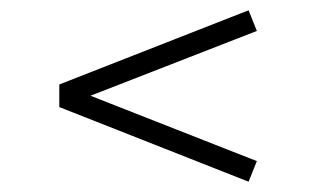

<svg xmlns="http://www.w3.org/2000/svg" viewBox="-20 -417 613 373"><path d="M95.2 -209V-252.9L462.9 -397L479 -356.9L155.8 -231L479 -104L462.9 -64Z"/></svg>

Font: Dihjauti
Style: Regular
Weight: 400
Designer: T. Christopher White
Version: Version 3.0.0